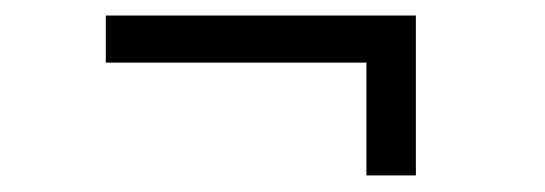

<svg xmlns="http://www.w3.org/2000/svg" viewBox="-20 -374 684 241"><path d="M439.9 -153.8V-295.4H112.8V-354.5H502V-153.8Z"/></svg>

Font: Inter 18pt Light
Style: Regular
Weight: 300
Designer: Rasmus Andersson
Foundry: rsms
Version: Version 4.001;git-66647c0bb